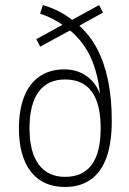

<svg xmlns="http://www.w3.org/2000/svg" viewBox="-20 -733 513 761"><path d="M238 8Q179 8 138.5 -19Q98 -46 76.5 -98Q55 -150 55 -224Q55 -298 76 -350.5Q97 -403 137.5 -430.5Q178 -458 235 -458Q297 -458 338.5 -419Q380 -380 388 -309H380Q376 -418 345 -493Q314 -568 252 -617L264 -616L139 -548L124 -578L236 -639L234 -630Q214 -645 190 -657.5Q166 -670 139 -679L150 -713Q186 -702 215 -687Q244 -672 270 -651L256 -649L373 -713L388 -683L289 -628L290 -635Q336 -595 365 -539.5Q394 -484 408.5 -413Q423 -342 423 -254Q423 -168 402.5 -110Q382 -52 340.5 -22Q299 8 238 8ZM238 -32Q308 -32 343.5 -80Q379 -128 379 -225Q379 -322 343.5 -370Q308 -418 238 -418Q169 -418 133 -369Q97 -320 97 -225Q97 -130 133.5 -81Q170 -32 238 -32Z"/></svg>

Font: Nunito Sans 10pt Condensed ExtraLight
Style: Regular
Weight: 250
Width: 3
Designer: Vernon Adams
Foundry: Vernon Adams
Version: Version 3.101;gftools[0.9.27]